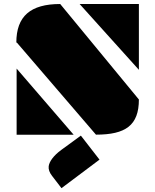

<svg xmlns="http://www.w3.org/2000/svg" viewBox="-20 -685 789 976"><path d="M686 -330.1V-664.6H384.8ZM467.8 -0.5C618.7 -0.5 686 -47.9 686 -179.2L286.1 -664.6C134.8 -664.6 63 -602.5 63 -468.3H65.9ZM64.5 0H354.5L64.5 -336.4ZM227.5 160.2C225.6 175.3 231.4 192.4 244.6 209L292.5 271.5L485.8 126.5L391.1 4.4L291.5 77.1C251.5 106.4 230.5 136.7 227.5 160.2Z"/></svg>

Font: Plaster
Style: Regular
Weight: 400
Designer: Eben Sorkin
Foundry: Eben Sorkin
Version: Version 1.007